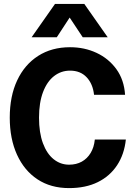

<svg xmlns="http://www.w3.org/2000/svg" viewBox="-20 -952 690 984"><path d="M334 12Q240 12 172 -33Q104 -78 67 -159.5Q30 -241 30 -349Q30 -459 68 -540Q106 -621 175.5 -665.5Q245 -710 339 -710Q413 -710 475 -681Q537 -652 576.5 -597.5Q616 -543 621 -466H462Q456 -522 424 -556Q392 -590 339 -590Q293 -590 257 -562Q221 -534 200.5 -480Q180 -426 180 -349Q180 -272 200 -218Q220 -164 255 -136Q290 -108 334 -108Q371 -108 399 -123.5Q427 -139 444.5 -168Q462 -197 466 -237H625Q617 -161 580 -105Q543 -49 481 -18.5Q419 12 334 12ZM142 -761 262 -932H412L532 -761H404L337 -862L271 -761Z"/></svg>

Font: Azeret Mono SemiBold
Style: Regular
Weight: 600
Designer: Martin Vácha
Foundry: Displaay
Version: Version 1.002